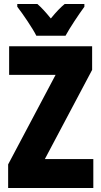

<svg xmlns="http://www.w3.org/2000/svg" viewBox="-20 -947 511 967"><path d="M163 -767H310C331 -806 377 -875 405 -913V-927H306C286 -911 263 -887 236 -854C210 -886 188 -910 168 -927H67V-913C93 -880 146 -802 163 -767ZM450 0V-146H206L444 -595V-714H26V-570H260L21 -119V0Z"/></svg>

Font: Noto Sans Telugu ExtraCondensed Black
Style: Regular
Weight: 900
Width: 2
Designer: Jelle Bosma - Monotype Design Team
Foundry: Monotype Imaging Inc.
Version: Version 2.005